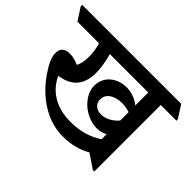

<svg xmlns="http://www.w3.org/2000/svg" viewBox="-178 -863 1109 1109"><g transform="rotate(45 377.0 -308.5)"><path d="M406 -7C477 -7 535 -24 580 -51L666 7H678V-536H806V-547L757 -624H-52V-612L-3 -536H174C183 -505 188 -472 188 -441C188 -410 184 -381 171 -357C144 -369 119 -375 97 -375C57 -375 35 -356 35 -317C35 -286 54 -244 86 -198C158 -93 270 -7 406 -7ZM513 -179C535 -179 557 -184 576 -196V-154C523 -120 462 -98 379 -98C255 -98 177 -155 140 -237H141C237 -250 283 -307 283 -402C283 -443 275 -489 262 -536H576V-430C545 -455 507 -469 467 -469C391 -469 327 -420 327 -344C327 -301 349 -262 383 -231C418 -199 466 -179 513 -179ZM407 -311C407 -361 457 -386 512 -386C534 -386 556 -382 576 -375V-307C546 -272 508 -253 472 -253C436 -253 407 -274 407 -311Z"/></g></svg>

Font: Noto Serif Devanagari SemiBold
Style: Regular
Weight: 600
Designer: Universal Thirst, Indian Type Foundry and the Monotype Design Team
Foundry: Monotype Imaging Inc.
Version: Version 2.004